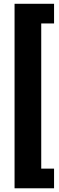

<svg xmlns="http://www.w3.org/2000/svg" viewBox="-20 -846 318 1030"><path d="M270 -720.2H201.2V58.6H270V164.1H58.1V-825.7H270Z"/></svg>

Font: Roboto Web
Style: Bold
Weight: 700
Designer: Google
Version: Version 1.200310; 2013